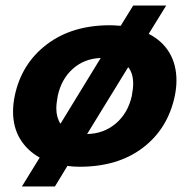

<svg xmlns="http://www.w3.org/2000/svg" viewBox="-20 -586 682 692"><path d="M123 -18Q77 -44 52 -86Q27 -128 27 -184Q27 -210 33 -240Q57 -356 148 -425.5Q239 -495 376 -495Q389 -495 415 -493L460 -566H579L516 -464Q565 -439 590.5 -396Q616 -353 616 -296Q616 -270 610 -240Q585 -122 495 -53.5Q405 15 267 15Q244 15 223 12L178 86H59ZM343 -377Q284 -375 242.5 -338Q201 -301 188 -240Q183 -213 183 -195Q183 -163 198 -140ZM455 -240Q460 -267 460 -284Q460 -322 442 -344L294 -103Q354 -104 397.5 -141Q441 -178 455 -240Z"/></svg>

Font: Prompt SemiBold
Style: Italic
Weight: 600
Italic angle: -12°
Designer: Katatrad Team
Foundry: CadsonDemak
Version: Version 1.001